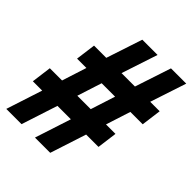

<svg xmlns="http://www.w3.org/2000/svg" viewBox="-216 -906 1032 1032"><g transform="rotate(45 300.0 -390.0)"><path d="M342 0H226L293 -206H191L124 0H8L75 -206H4L19 -320H112L157 -460H86L101 -574H194L262 -780H378L310 -574H412L480 -780H596L528 -574H600L585 -460H491L446 -320H518L503 -206H409ZM330 -320 375 -460H273L228 -320Z"/></g></svg>

Font: Tanohe Sans SemiBold
Style: Italic
Weight: 600
Designer: Village Type and Design LLC & Cristiano Sobral
Foundry: Cooper Hewitt Smithsonian Design Museum
Version: Version 1.00;September 29, 2021;FontCreator 13.0.0.2655 64-b